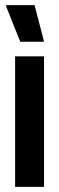

<svg xmlns="http://www.w3.org/2000/svg" viewBox="-20 -730 231 750"><path d="M39 -510H152V0H39ZM4 -705V-710H115L151 -572V-567H59Z"/></svg>

Font: Saira ExtraCondensed
Style: Bold
Weight: 700
Width: 2
Designer: Hector Gatti with collaboration of the Omnibus-Type team
Foundry: Omnibus-Type
Version: Version 0.072; ttfautohint (v1.8)